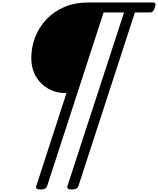

<svg xmlns="http://www.w3.org/2000/svg" viewBox="-20 -1130 1267 1540"><path d="M306 390Q261 390 271 362L513 -383H511Q430 -383 366.5 -419Q303 -455 267 -518.5Q231 -582 231 -664Q231 -752 262 -832Q293 -912 352.5 -975Q412 -1038 496.5 -1074Q581 -1110 688 -1110H1207Q1222 -1110 1226 -1101.5Q1230 -1093 1222 -1070Q1215 -1048 1206 -1039Q1197 -1030 1182 -1030H1062L609 362Q600 390 556 390Q512 390 521 362L975 -1030H811L358 362Q349 390 306 390Z"/></svg>

Font: Playwrite CU
Style: Regular
Weight: 400
Designer: Veronika Burian, José Scaglione
Foundry: TypeTogether
Version: Version 1.002